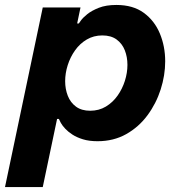

<svg xmlns="http://www.w3.org/2000/svg" viewBox="-47 -560 722 775"><path d="M125.6 195H-26.8L125.6 -530H278L264.4 -465.2H271.2Q271.2 -465.2 279.2 -476.7Q287.2 -488.2 305 -502.6Q322.8 -517 351.8 -528.5Q380.8 -540 422.8 -540Q490 -540 533.4 -508.2Q576.8 -476.4 598.3 -424.6Q619.8 -372.8 619.8 -312.6Q619.8 -256 601.6 -199.1Q583.4 -142.2 548.3 -94.7Q513.2 -47.2 462.4 -18.6Q411.6 10 346.6 10Q312.8 10 287.8 2.3Q262.8 -5.4 245.3 -16.8Q227.8 -28.2 216.2 -40.6Q204.6 -53 198.6 -63.9Q192.6 -74.8 190.6 -80H183.4ZM216 -232.4Q216 -200.4 226.7 -173.2Q237.4 -146 259.8 -129.5Q282.2 -113 317 -113Q352.4 -113 380.3 -129.8Q408.2 -146.6 427.5 -173.9Q446.8 -201.2 457.1 -233.7Q467.4 -266.2 467.4 -298.2Q467.4 -330.2 456.7 -357.2Q446 -384.2 423.6 -400.6Q401.2 -417 366 -417Q331.2 -417 303.2 -400.5Q275.2 -384 255.9 -356.7Q236.6 -329.4 226.3 -296.9Q216 -264.4 216 -232.4Z"/></svg>

Font: Be Vietnam Pro Variable Thin
Style: Italic
Weight: 100
Italic angle: -12°
Designer: Lam Bao, Tony Le, Vietanh Nguyen
Foundry: Yellow Type Foundry
Version: Version 1.002